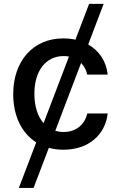

<svg xmlns="http://www.w3.org/2000/svg" viewBox="-20 -747 609 972"><path d="M504.6 -727.3H431.1L361.9 -546.2C342.3 -550.4 321.7 -552.6 300.1 -552.6C146.3 -552.6 46.9 -436.8 46.9 -270.2C46.9 -161.2 89.1 -73.2 163.4 -26.3L75.3 204.5H149.9L227.3 1.4C250 7.8 274.5 11 301.1 11C430 11 513.5 -66.4 525.2 -172.6H421.9C408.4 -113.6 362.6 -78.8 301.8 -78.8C286.9 -78.8 273.1 -81 259.9 -84.9L390.6 -428.3C406.6 -411.9 416.9 -391.3 421.9 -369.3H525.2C518.1 -436.8 481.9 -490.4 426.5 -521.7ZM154.1 -272.7C154.1 -389.6 213.1 -463.1 301.8 -463.1C311.4 -463.1 320.7 -462.4 329.2 -460.6L200.6 -123.6C170.8 -157.3 154.1 -208.5 154.1 -272.7Z"/></svg>

Font: Margiela Sans Medium
Style: Regular
Weight: 500
Designer: Stefan Endress, Andreas Faust
Version: Version 1.100;FEAKit 1.0